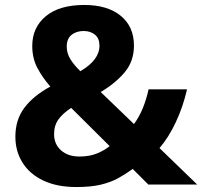

<svg xmlns="http://www.w3.org/2000/svg" viewBox="-20 -744 815 774"><path d="M320 -724Q413 -724 466.5 -680.5Q520 -637 520 -560Q520 -497 482.5 -452.5Q445 -408 386 -373L520 -244Q541 -272 555.5 -307.5Q570 -343 579 -384H734Q718 -314 689 -252Q660 -190 623 -147L775 0H578L515 -63Q486 -42 456 -25.5Q426 -9 386 0.5Q346 10 288 10Q210 10 155 -16Q100 -42 71 -88Q42 -134 42 -193Q42 -262 79 -310.5Q116 -359 183 -395Q152 -430 131 -469.5Q110 -509 110 -559Q110 -633 164.5 -678.5Q219 -724 320 -724ZM317 -619Q288 -619 268.5 -603.5Q249 -588 249 -556Q249 -529 264 -505Q279 -481 304 -457Q381 -502 381 -560Q381 -589 363 -604Q345 -619 317 -619ZM267 -309Q233 -287 215.5 -262.5Q198 -238 198 -203Q198 -163 226 -138Q254 -113 300 -113Q342 -113 372.5 -126Q403 -139 422 -155Z"/></svg>

Font: Noto Sans Cherokee
Style: Bold
Weight: 700
Designer: Monotype Design Team
Foundry: Monotype Imaging Inc.
Version: Version 2.001; ttfautohint (v1.8.4.7-5d5b)